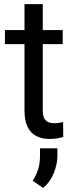

<svg xmlns="http://www.w3.org/2000/svg" viewBox="-20 -677 367 949"><path d="M290 -528.3V-459H4.4V-528.3ZM101.1 -656.7H191.4V-130.9Q191.4 -104 199.7 -90.3Q208 -76.7 221.2 -72.3Q234.4 -67.9 249.5 -67.9Q260.7 -67.9 273.2 -70.1Q285.6 -72.3 292 -73.7L292.5 0Q281.7 3.4 264.4 6.6Q247.1 9.8 222.7 9.8Q189.5 9.8 161.6 -3.4Q133.8 -16.6 117.4 -47.6Q101.1 -78.6 101.1 -131.3ZM263.7 56.2V94.7Q263.7 133.3 246.3 177.7Q229 222.2 192.9 252L141.6 216.3Q159.7 188.5 168.7 159.2Q177.7 129.9 177.7 95.7V56.2Z"/></svg>

Font: Vazirmatn
Style: Regular
Weight: 400
Designer: Saber Rastikerdar
Foundry: Saber Rastikerdar
Version: Version 33.003;September 2, 2022;FontCreator 14.0.0.2862 64-